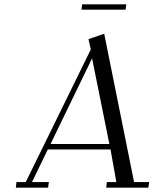

<svg xmlns="http://www.w3.org/2000/svg" viewBox="-20 -868 723 888"><path d="M53.2 0 56.2 -25.9H99.1L399.9 -639.2L389.2 -687L461.9 -711.9L600.1 -25.9H669.9L666 0H471.2L474.1 -25.9H518.1L491.2 -176.8H201.2L127.9 -25.9H206.1L202.1 0ZM213.9 -202.1H485.8L405.8 -598.1ZM356.9 -823.2 359.9 -848.1H564L561 -823.2Z"/></svg>

Font: Dehuti Alt
Style: Italic
Weight: 400
Version: Version 1.2